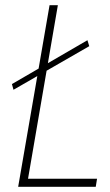

<svg xmlns="http://www.w3.org/2000/svg" viewBox="-20 -720 425 740"><path d="M32 -374 324 -542 317 -565 26 -396ZM171 -700 50 0H349L354 -31H88L203 -700Z"/></svg>

Font: Jost ExtraLight
Style: Italic
Weight: 250
Italic angle: -5°
Version: Version 3.710